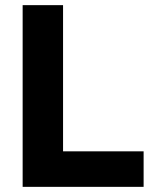

<svg xmlns="http://www.w3.org/2000/svg" viewBox="-20 -726 601 746"><path d="M68 0H538V-138H225V-706H68Z"/></svg>

Font: MV Cash
Style: Bold
Weight: 700
Designer: Rodrigo Fuenzalida
Foundry: fragTYPE
Version: Version 1.100;Glyphs 3.1.2 (3151)